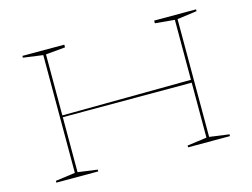

<svg xmlns="http://www.w3.org/2000/svg" viewBox="-96 -872 1362 1036"><g transform="rotate(-15 585.0 -354.0)"><path d="M1070 -708V-698L960 -683V-25L1070 -10V0H836V-10L945 -25V-683L836 -693V-708ZM334 -708V-693L225 -683V-25L334 -10V0H100V-10L210 -25V-683L100 -698V-708ZM948 -348V-332H217V-342Z"/></g></svg>

Font: Kalnia Expanded Thin
Style: Regular
Weight: 250
Width: 7
Designer: Frida Medrano
Foundry: Frida Medrano
Version: Version 1.105